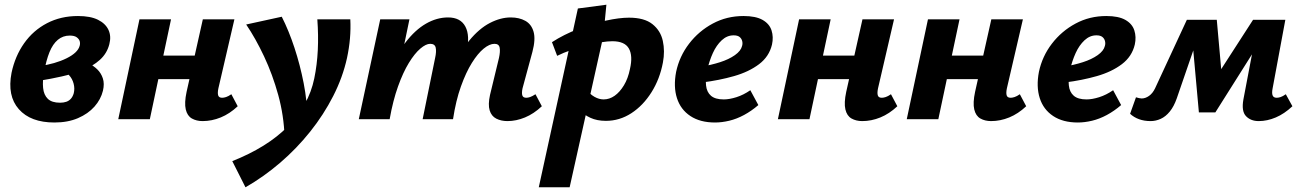

<svg xmlns="http://www.w3.org/2000/svg" viewBox="-20 -506 5529 815"><path d="M211 14Q110 14 60 -42.5Q10 -99 29 -197Q44 -268 82.5 -322.5Q121 -377 179.5 -407.5Q238 -438 311 -438Q364 -438 396 -422Q428 -406 440.5 -379Q453 -352 444 -318Q434 -279 404 -252Q374 -225 331.5 -208.5Q289 -192 242 -181.5Q195 -171 151 -164L146 -225Q215 -235 262.5 -258.5Q310 -282 318 -311Q321 -321 318.5 -330.5Q316 -340 306 -347.5Q296 -355 276 -355Q247 -355 225.5 -337Q204 -319 190 -284.5Q176 -250 167 -199Q160 -162 163 -132.5Q166 -103 183 -86.5Q200 -70 235 -70Q250 -70 261.5 -74Q273 -78 281 -87Q289 -96 293 -110Q298 -130 292.5 -151Q287 -172 273 -187Q259 -202 240 -205L316 -252Q336 -247 356.5 -237Q377 -227 393 -211.5Q409 -196 416.5 -173.5Q424 -151 417 -121Q408 -84 381 -53.5Q354 -23 311 -4.5Q268 14 211 14Z M840 8Q814 8 794.5 -3Q775 -14 768.5 -41.5Q762 -69 772 -116L841 -424H975L907 -131Q903 -112 906 -101.5Q909 -91 923 -91Q930 -91 939.5 -94Q949 -97 962 -106L989 -55Q955 -23 917 -7.5Q879 8 840 8ZM482 0 572 -424H706L616 0ZM583 -170 604 -270H871L849 -170Z M1022 289 966 178Q1039 149 1098 112.5Q1157 76 1201 31.5Q1245 -13 1273.5 -64Q1302 -115 1314 -173Q1326 -231 1329 -293.5Q1332 -356 1327 -424H1467Q1469 -383 1465.5 -342.5Q1462 -302 1453 -260Q1435 -178 1394.5 -98.5Q1354 -19 1296.5 53Q1239 125 1169 185Q1099 245 1022 289ZM1188 76Q1185 -16 1161 -103Q1137 -190 1101 -266.5Q1065 -343 1025 -402L1176 -435Q1206 -376 1230 -303Q1254 -230 1269 -153Q1284 -76 1285 -3Z M2134 8Q2107 8 2086.5 -2.5Q2066 -13 2058.5 -37.5Q2051 -62 2060 -103L2098 -260Q2104 -287 2101 -303.5Q2098 -320 2079 -320Q2058 -320 2033 -299.5Q2008 -279 1983 -239Q1958 -199 1936.5 -139Q1915 -79 1903 0H1837Q1861 -118 1895.5 -200.5Q1930 -283 1972 -334Q2014 -385 2059.5 -408.5Q2105 -432 2148 -432Q2184 -432 2210 -417.5Q2236 -403 2245 -371Q2254 -339 2240 -286L2198 -131Q2194 -112 2197 -101.5Q2200 -91 2214 -91Q2221 -91 2230 -94Q2239 -97 2253 -106L2280 -55Q2246 -23 2208.5 -7.5Q2171 8 2134 8ZM1503 0 1594 -424H1718L1630 0ZM1573 0Q1595 -110 1628 -191.5Q1661 -273 1701.5 -326Q1742 -379 1788 -405.5Q1834 -432 1882 -432Q1935 -432 1955.5 -393Q1976 -354 1960 -286L1891 0H1774L1827 -260Q1833 -287 1829.5 -303.5Q1826 -320 1806 -320Q1788 -320 1764 -299.5Q1740 -279 1715.5 -239Q1691 -199 1669.5 -139Q1648 -79 1634 0Z M2267 289 2433 -470 2554 -486 2541 -353 2398 289ZM2552 7Q2514 7 2486 -6Q2458 -19 2440 -38.5Q2422 -58 2414 -78L2466 -129Q2484 -106 2503.5 -95Q2523 -84 2542 -84Q2567 -84 2589 -99.5Q2611 -115 2628.5 -144Q2646 -173 2654 -213Q2667 -269 2649.5 -300Q2632 -331 2579 -331Q2560 -331 2531.5 -326.5Q2503 -322 2470 -313.5Q2437 -305 2404 -293.5Q2371 -282 2345 -269L2323 -327Q2374 -360 2434.5 -383Q2495 -406 2552 -418.5Q2609 -431 2650 -431Q2715 -431 2749.5 -403.5Q2784 -376 2793.5 -332.5Q2803 -289 2794 -241Q2781 -171 2745.5 -114.5Q2710 -58 2660 -25.5Q2610 7 2552 7Z M3015 14Q2952 14 2910.5 -13.5Q2869 -41 2853.5 -89.5Q2838 -138 2850 -201Q2864 -267 2905 -320.5Q2946 -374 3005.5 -406Q3065 -438 3136 -438Q3188 -438 3217 -421.5Q3246 -405 3255 -377Q3264 -349 3257 -317Q3245 -266 3202 -233.5Q3159 -201 3096 -183Q3033 -165 2961 -156L2956 -223Q2999 -230 3036.5 -242Q3074 -254 3099.5 -272Q3125 -290 3130 -311Q3133 -321 3130.5 -331.5Q3128 -342 3119.5 -349Q3111 -356 3094 -356Q3066 -356 3043.5 -335Q3021 -314 3006 -281Q2991 -248 2982 -209Q2974 -172 2977 -143.5Q2980 -115 2998 -99.5Q3016 -84 3052 -84Q3076 -84 3106 -93.5Q3136 -103 3165 -123L3199 -60Q3170 -35 3138.5 -18Q3107 -1 3075.5 6.5Q3044 14 3015 14Z M3640 8Q3614 8 3594.5 -3Q3575 -14 3568.5 -41.5Q3562 -69 3572 -116L3641 -424H3775L3707 -131Q3703 -112 3706 -101.5Q3709 -91 3723 -91Q3730 -91 3739.5 -94Q3749 -97 3762 -106L3789 -55Q3755 -23 3717 -7.5Q3679 8 3640 8ZM3282 0 3372 -424H3506L3416 0ZM3383 -170 3404 -270H3671L3649 -170Z M4187 8Q4161 8 4141.5 -3Q4122 -14 4115.5 -41.5Q4109 -69 4119 -116L4188 -424H4322L4254 -131Q4250 -112 4253 -101.5Q4256 -91 4270 -91Q4277 -91 4286.5 -94Q4296 -97 4309 -106L4336 -55Q4302 -23 4264 -7.5Q4226 8 4187 8ZM3829 0 3919 -424H4053L3963 0ZM3930 -170 3951 -270H4218L4196 -170Z M4555 14Q4492 14 4450.5 -13.5Q4409 -41 4393.5 -89.5Q4378 -138 4390 -201Q4404 -267 4445 -320.5Q4486 -374 4545.5 -406Q4605 -438 4676 -438Q4728 -438 4757 -421.5Q4786 -405 4795 -377Q4804 -349 4797 -317Q4785 -266 4742 -233.5Q4699 -201 4636 -183Q4573 -165 4501 -156L4496 -223Q4539 -230 4576.5 -242Q4614 -254 4639.5 -272Q4665 -290 4670 -311Q4673 -321 4670.5 -331.5Q4668 -342 4659.5 -349Q4651 -356 4634 -356Q4606 -356 4583.5 -335Q4561 -314 4546 -281Q4531 -248 4522 -209Q4514 -172 4517 -143.5Q4520 -115 4538 -99.5Q4556 -84 4592 -84Q4616 -84 4646 -93.5Q4676 -103 4705 -123L4739 -60Q4710 -35 4678.5 -18Q4647 -1 4615.5 6.5Q4584 14 4555 14Z M5323 8Q5289 8 5269 -13Q5249 -34 5258 -84L5312 -368L5368 -392L5139 -29H5069L5039 -361L5068 -422H5145L5169 -154H5126L5299 -422H5436L5382 -131Q5378 -111 5382 -101Q5386 -91 5399 -91Q5407 -91 5416 -94Q5425 -97 5438 -106L5466 -55Q5432 -23 5395.5 -7.5Q5359 8 5323 8ZM4864 8Q4837 8 4815 0Q4793 -8 4777 -23L4802 -93Q4808 -91 4815 -89.5Q4822 -88 4826 -88Q4842 -88 4857.5 -99Q4873 -110 4883 -131L5018 -422H5090L4975 -88Q4963 -54 4945.5 -32.5Q4928 -11 4907 -1.5Q4886 8 4864 8Z"/></svg>

Font: Ysabeau Office ExtraBold
Style: Italic
Weight: 800
Italic angle: -12°
Designer: Christian Thalmann (Catharsis Fonts)
Version: Version 2.001;gftools[0.9.30]; featfreeze: tnum,lnum,ss02